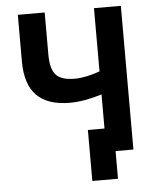

<svg xmlns="http://www.w3.org/2000/svg" viewBox="-57 -748 763 932"><g transform="rotate(-5 324.5 -282.5)"><path d="M480 134.8H355V-113.8H436V-279.8Q348.1 -252.9 280.8 -252.9Q171.4 -252.9 118.2 -307.4Q64.9 -361.8 64.9 -473.1V-700.2H195.8V-495.1Q195.8 -424.3 222.2 -395.8Q248.5 -367.2 313 -367.2Q366.2 -367.2 436 -392.1V-700.2H566.9V0H480Z"/></g></svg>

Font: Fixel Text SemiBold
Style: Regular
Weight: 600
Width: 4
Designer: AlfaBravo + MacPaw
Foundry: Kyrylo Tkachov, Marchela Mozhyna, Serhii Makarenko, Maria Weinstein, Zakhar Kryvoshyya
Version: Version 1.211